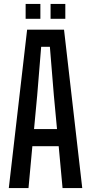

<svg xmlns="http://www.w3.org/2000/svg" viewBox="-20 -950 460 970"><path d="M24.5 0 117 -800H303.5L395.5 0H296L276.5 -211.5H143.5L124 0ZM152 -298H268L252 -469L232 -713.5H188L168 -469ZM235.5 -855V-930H310V-855ZM109.5 -855V-930H184V-855Z"/></svg>

Font: Big Shoulders Text Thin SemiBold
Style: Regular
Weight: 600
Version: Version 2.002